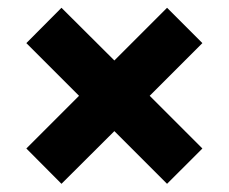

<svg xmlns="http://www.w3.org/2000/svg" viewBox="-20 -620 573 481"><path d="M134 -159.5 46 -248 178 -380 46 -512 134 -600.5 266.5 -468.5 398.5 -600.5 487 -512 355 -380 487 -248 398.5 -159.5 266.5 -291.5Z"/></svg>

Font: Encode Sans SemiExpanded SemiExpanded
Style: Bold
Weight: 700
Width: 6
Designer: Multiple Designers
Foundry: Impallari Type
Version: Version 3.000; ttfautohint (v1.8.3) -l 8 -r 50 -G 200 -x 14 